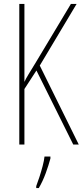

<svg xmlns="http://www.w3.org/2000/svg" viewBox="-20 -785 420 975"><path d="M380 -51H352L165 -427L104 -333V-51H78V-765H104V-369Q110 -383 124.5 -407Q139 -431 160 -465L340 -765H369L182 -452ZM236 20Q227 54 212 95Q197 136 177 170H164V160Q171 142 180 114.5Q189 87 196.5 58.5Q204 30 206 10H236Z"/></svg>

Font: Noto Sans Tamil UI ExtraCondensed Thin
Style: Regular
Weight: 100
Width: 2
Designer: Jelle Bosma - Monotype Design Team
Foundry: Monotype Imaging Inc.
Version: Version 2.004; ttfautohint (v1.8.4.7-5d5b)